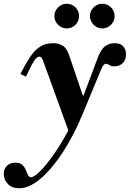

<svg xmlns="http://www.w3.org/2000/svg" viewBox="-84 -693 694 1027"><path d="M19 314Q-21 314 -42.5 290.5Q-64 267 -64 237Q-64 209 -46 193Q-28 177 -1 177Q23 177 35.5 189Q48 201 54 216Q60 231 65.5 243Q71 255 82 255Q99 255 133 220.5Q167 186 208 126.5Q249 67 288 -7L320 -68L437 -379Q455 -429 478 -445.5Q501 -462 528 -462Q561 -462 575.5 -445Q590 -428 590 -402Q590 -374 573 -356Q556 -338 527 -338Q512 -338 501.5 -345Q491 -352 483 -352Q476 -352 470 -345.5Q464 -339 455 -317L358 -83Q310 33 251 123Q192 213 132 263.5Q72 314 19 314ZM289 25 153 -350Q146 -372 140.5 -381Q135 -390 126 -390Q113 -390 98 -367Q83 -344 55 -283L25 -297Q50 -346 73.5 -383Q97 -420 127 -441Q157 -462 200 -462Q229 -462 251 -449Q273 -436 286 -397L359 -182H363L372 -144ZM462.6 -541Q436 -541 416.5 -560.7Q397 -580.3 397 -606.6Q397 -634 416.7 -653.5Q436.3 -673 462.6 -673Q490 -673 509.5 -653.7Q529 -634.4 529 -606.6Q529 -580 509.7 -560.5Q490.4 -541 462.6 -541ZM272.6 -541Q246 -541 226.5 -560.7Q207 -580.3 207 -606.6Q207 -634 226.7 -653.5Q246.3 -673 272.6 -673Q300 -673 319.5 -653.7Q339 -634.4 339 -606.6Q339 -580 319.7 -560.5Q300.4 -541 272.6 -541Z"/></svg>

Font: Libre Bodoni
Style: Italic
Weight: 400
Italic angle: -13°
Designer: Pablo Impallari, Rodrigo Fuenzalida
Foundry: Impallari Type
Version: Version 2.005;gftools[0.9.23]